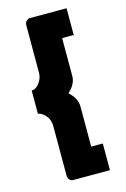

<svg xmlns="http://www.w3.org/2000/svg" viewBox="-118 -796 581 883"><g transform="rotate(-15 172.0 -354.5)"><path d="M236.8 -612.8V-432.1Q236.8 -394 199.2 -359.9Q236.8 -326.2 236.8 -288.1V-96.2H292V30.8H116.2Q107.9 30.8 100.3 23.7Q92.8 16.6 92.8 1V-233.9Q92.8 -261.2 76.7 -281.2Q60.5 -301.3 39.1 -306.2V-416Q59.6 -416 76.2 -438.5Q92.8 -460.9 92.8 -485.8V-710Q92.8 -725.6 100.8 -732.9Q108.9 -740.2 116.2 -740.2H292V-612.8Z"/></g></svg>

Font: Rawline ExtraBold
Style: Regular
Weight: 800
Designer: Matt McInerney, Pablo Impallari, Rodrigo Fuenzalida
Foundry: Matt McInerney, Pablo Impallari, Rodrigo Fuenzalida
Version: Version 4.020;PS 004.020;hotconv 1.0.88;makeotf.lib2.5.64775